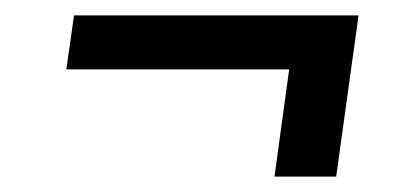

<svg xmlns="http://www.w3.org/2000/svg" viewBox="-20 -377 535 249"><path d="M416 -148H336L355 -287H66L76 -357H445Z"/></svg>

Font: Fira Sans Book
Style: Italic
Weight: 350
Italic angle: -8°
Designer: bBox Type GmbH & Carrois Corporate GbR & Edenspiekermann AG
Foundry: bBox Type GmbH & Carrois Corporate GbR & Edenspiekermann AG
Version: Version 4.301